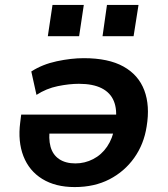

<svg xmlns="http://www.w3.org/2000/svg" viewBox="-20 -749 682 779"><path d="M283 10Q205 10 151.5 -23Q98 -56 75 -115.5Q52 -175 62 -252L66 -284H475L465 -207H159L183 -233Q176 -187 185 -154Q194 -121 220 -103.5Q246 -86 286 -86Q324 -86 358 -103.5Q392 -121 414.5 -154Q437 -187 445 -233L449 -255Q456 -304 442 -338.5Q428 -373 392.5 -391Q357 -409 300 -409Q261 -409 214.5 -399.5Q168 -390 128 -364L107 -459Q152 -488 210.5 -500.5Q269 -513 320 -513Q420 -513 481 -479Q542 -445 565.5 -382.5Q589 -320 575 -236Q564 -164 524.5 -108.5Q485 -53 424 -21.5Q363 10 283 10ZM396 -602 414 -729H542L522 -602ZM174 -602 193 -729H320L301 -602Z"/></svg>

Font: Nunito Sans 6pt
Style: Bold Italic
Weight: 700
Italic angle: -9°
Version: Version 3.101;gftools[0.9.27]